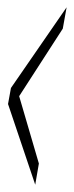

<svg xmlns="http://www.w3.org/2000/svg" viewBox="-20 -506 202 526"><path d="M76.5 0 86.5 -58 32.5 -242.5 152 -427.5 162.5 -486 10 -265 2 -221Z"/></svg>

Font: Anybody UltraCondensed Light
Style: Italic
Weight: 300
Width: 1
Italic angle: -10°
Version: Version 1.113;gftools[0.9.25]